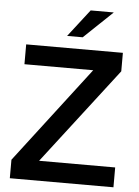

<svg xmlns="http://www.w3.org/2000/svg" viewBox="-60 -947 718 993"><g transform="rotate(5 299.0 -450.5)"><path d="M29 -96 410 -594H53V-697H555V-601L172 -103H567V0H29ZM370 -901H490L341 -759H260Z"/></g></svg>

Font: Hanken Grotesk SemiBold
Style: Regular
Weight: 600
Designer: Alfredo Marco Pradil
Foundry: Hanken Design Co.
Version: Version 3.014